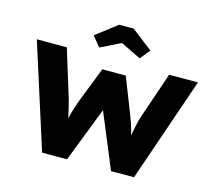

<svg xmlns="http://www.w3.org/2000/svg" viewBox="-125 -1086 1398 1243"><g transform="rotate(15 574.0 -464.5)"><path d="M257 0 34 -700H235L334 -379Q341 -355 347.5 -326.5Q354 -298 360.5 -269.5Q367 -241 371.5 -216Q376 -191 377 -174H350Q352 -202 358 -234.5Q364 -267 374.5 -303.5Q385 -340 399 -379L494 -622H651L746 -380Q762 -339 772.5 -303Q783 -267 791 -234Q799 -201 800 -175L775 -174Q776 -190 778 -209Q780 -228 783.5 -249.5Q787 -271 791.5 -293.5Q796 -316 801 -339Q806 -362 812 -381L921 -700H1114L873 0H719L551 -405H581L424 0ZM438 -753 383 -820 525 -929H622L763 -820L709 -753L558 -827H588Z"/></g></svg>

Font: Lexend Giga ExtraBold
Style: Regular
Weight: 800
Designer: Bonnie Shaver-Troup, Thomas Jockin
Foundry: Lexend
Version: Version 1.007